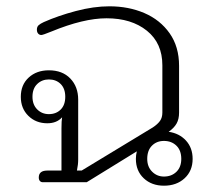

<svg xmlns="http://www.w3.org/2000/svg" viewBox="-20 -578 687 609"><path d="M411 -74Q411 -86 414 -98L255 0H116Q110 0 106.5 -4Q103 -8 103 -15Q103 -37 130 -37H175V-171Q175 -195 177 -206Q160 -187 130 -187Q94 -187 70 -210.5Q46 -234 46 -271Q46 -309 71 -332Q96 -355 135 -355Q178 -355 203 -329Q228 -303 228 -262V-72Q228 -56 224 -37H239L465 -174Q480 -184 487.5 -194.5Q495 -205 495 -221V-371Q495 -441 446 -480.5Q397 -520 318 -520Q245 -520 143 -478Q116 -467 111 -467Q105 -467 101 -471.5Q97 -476 97 -484Q97 -493 102.5 -498Q108 -503 119 -508Q164 -528 220.5 -543Q277 -558 327 -558Q388 -558 438 -536.5Q488 -515 518 -472.5Q548 -430 548 -369V-221Q548 -200 540 -186Q532 -172 515 -160Q549 -155 570 -132Q591 -109 591 -74Q591 -36 565.5 -12.5Q540 11 500 11Q461 11 436 -12.5Q411 -36 411 -74ZM187 -271Q187 -297 172.5 -311.5Q158 -326 135 -326Q113 -326 98 -311.5Q83 -297 83 -271Q83 -246 98 -231Q113 -216 135 -216Q158 -216 172.5 -230.5Q187 -245 187 -271ZM555 -74Q555 -101 539.5 -116Q524 -131 500 -131Q477 -131 462 -116Q447 -101 447 -74Q447 -49 462.5 -33.5Q478 -18 500 -18Q524 -18 539.5 -33Q555 -48 555 -74Z"/></svg>

Font: Maitree Light
Style: Regular
Weight: 300
Designer: CadsonDemak Team
Foundry: CadsonDemak
Version: Version 1.001